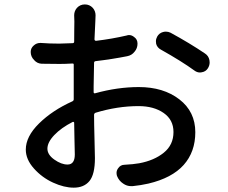

<svg xmlns="http://www.w3.org/2000/svg" viewBox="-20 -822 1040 876"><path d="M288.1 -71.3Q321.3 -71.3 321.3 -117.2Q321.3 -133.8 319.8 -185.1Q318.4 -236.3 318.4 -261.7Q318.4 -264.6 315.9 -265.6Q313.5 -266.6 311.5 -265.6Q259.8 -239.3 228 -206.1Q196.3 -172.9 196.3 -143.6Q196.3 -116.2 228 -93.8Q259.8 -71.3 288.1 -71.3ZM407.2 -427.7V-401.4Q407.2 -398.4 409.2 -397Q411.1 -395.5 414.1 -396.5Q516.6 -424.8 613.3 -424.8Q725.6 -424.8 798.3 -368.7Q871.1 -312.5 871.1 -218.8Q871.1 -128.9 817.9 -69.3Q764.6 -9.8 657.2 15.6Q623 23.4 585 27.3Q582 27.3 578.1 27.3Q558.6 27.3 542 15.6Q522.5 2.9 513.7 -19.5Q511.7 -26.4 511.7 -33.2Q511.7 -43.9 518.6 -53.7Q529.3 -70.3 548.8 -70.3Q587.9 -72.3 615.2 -77.1Q683.6 -89.8 727.5 -125.5Q771.5 -161.1 771.5 -219.7Q771.5 -275.4 726.6 -306.6Q681.6 -337.9 612.3 -337.9Q515.6 -337.9 416 -307.6Q409.2 -304.7 409.2 -297.9Q409.2 -258.8 411.1 -189.5Q413.1 -120.1 413.1 -100.6Q413.1 -26.4 388.2 3.9Q363.3 34.2 316.4 34.2Q272.5 34.2 222.2 11.2Q171.9 -11.7 134.8 -53.2Q97.7 -94.7 97.7 -139.6Q97.7 -199.2 158.2 -258.8Q218.8 -318.4 309.6 -359.4Q316.4 -362.3 316.4 -369.1V-423.8Q316.4 -491.2 316.4 -525.4Q317.4 -533.2 309.6 -532.2Q278.3 -530.3 252 -530.3Q205.1 -530.3 169.9 -531.2Q149.4 -532.2 135.7 -547.9Q120.1 -563.5 120.1 -585Q120.1 -602.5 133.8 -614.3Q146.5 -626 163.1 -626Q165 -626 167 -626Q205.1 -623 250 -623Q269.5 -623 310.5 -625Q318.4 -625 318.4 -631.8Q318.4 -656.2 318.8 -687Q319.3 -717.8 319.3 -723.6L318.4 -752Q318.4 -771.5 331.1 -786.1Q345.7 -801.8 367.2 -801.8Q388.7 -801.8 403.3 -786.1Q416 -771.5 416 -752L415 -725.6Q412.1 -651.4 411.1 -642.6Q411.1 -639.6 413.1 -637.7Q415 -635.7 418 -635.7Q491.2 -644.5 558.6 -660.2Q563.5 -662.1 568.4 -662.1Q581.1 -662.1 591.8 -653.3Q607.4 -642.6 607.4 -623Q607.4 -601.6 593.8 -585.9Q581.1 -569.3 559.6 -565.4Q491.2 -551.8 416 -543Q409.2 -542 409.2 -535.2Q407.2 -461.9 407.2 -427.7ZM713.9 -595.7Q697.3 -604.5 692.4 -622.1Q691.4 -627.9 691.4 -633.8Q691.4 -644.5 697.3 -655.3Q706.1 -670.9 723.6 -675.8Q730.5 -677.7 736.3 -677.7Q748 -677.7 757.8 -672.9Q845.7 -625 915 -578.1Q931.6 -567.4 935.5 -547.9Q936.5 -542 936.5 -537.1Q936.5 -523.4 928.7 -510.7Q918.9 -495.1 900.4 -492.2Q896.5 -491.2 892.6 -491.2Q878.9 -491.2 867.2 -500Q809.6 -542 713.9 -595.7Z"/></svg>

Font: Gen Jyuu Gothic Medium
Style: Regular
Weight: 500
Designer: [Source Han Sans]
Ryoko NISHIZUKA  (kana & ideographs); Paul D. Hunt (Latin, Greek & Cyrillic); Wenlong ZHANG  (bopomofo
Version: Version 1.002.20150607